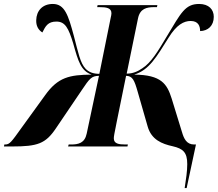

<svg xmlns="http://www.w3.org/2000/svg" viewBox="-79 -740 1100 970"><path d="M854 210H864L911 -10H902C863 -10 850 -40 840 -74L788 -243C765 -315 737 -362 599 -363C676 -387 711 -452 773 -550C813 -615 850 -634 884 -634C923 -634 932 -608 932 -583C972 -584 1001 -610 1001 -655C1001 -692 976 -720 927 -720C856 -720 835 -674 766 -560C718 -479 684 -423 640 -395C617 -379 592 -368 561 -368L618 -646C628 -697 662 -704 701 -704H714L716 -714H414L412 -704H422C459 -704 484 -700 484 -673C484 -669 483 -660 479 -644L423 -367C393 -367 371 -375 354 -392C326 -421 316 -476 294 -559C266 -663 248 -720 188 -720C135 -720 105 -685 104 -638C103 -610 114 -589 135 -576C151 -608 163 -631 206 -631C250 -631 267 -599 291 -520C316 -430 330 -382 384 -363C272 -362 214 -350 149 -259L31 -96C-22 -22 -30 -10 -53 -10H-57L-59 0H-18C111 0 151 -14 203 -91L333 -283C374 -344 383 -356 421 -357L359 -65C349 -17 317 -10 280 -10H268L265 0H565L567 -10H555C521 -10 496 -14 496 -41C496 -50 498 -62 511 -126L558 -357C591 -356 600 -335 617 -275L667 -101C686 -34 739 -13 794 -1C846 11 867 30 867 89C867 125 861 164 854 210Z"/></svg>

Font: Noto Serif Display Condensed ExtraBold
Style: Italic
Weight: 800
Width: 3
Italic angle: -12°
Designer: Monotype Design Team
Foundry: Monotype Imaging Inc.
Version: Version 2.009